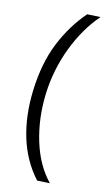

<svg xmlns="http://www.w3.org/2000/svg" viewBox="-90 -750 487 885"><g transform="rotate(10 153.5 -307.5)"><path d="M210 91 150 89Q89 9 67 -94.5Q45 -198 60 -319Q76 -448 124 -542Q172 -636 244 -706L307 -704Q234 -634 184 -530Q134 -426 120 -311Q106 -195 128.5 -88.5Q151 18 210 91Z"/></g></svg>

Font: Kulim Park Light
Style: Italic
Weight: 300
Italic angle: -8°
Designer: Noponies / Dale Sattler
Foundry: Noponies
Version: Version 1.000; ttfautohint (v1.8.3)